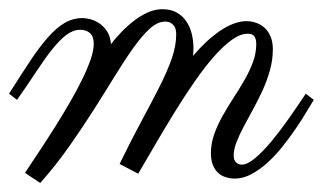

<svg xmlns="http://www.w3.org/2000/svg" viewBox="-20 -389 713 424"><path d="M406.2 -265.6Q420.4 -282.2 435.5 -296.4Q450.7 -310.5 465.8 -320.8Q481 -331.1 495.8 -336.7Q510.7 -342.3 524.4 -342.3Q535.2 -342.3 545.7 -338.6Q556.2 -335 564.5 -327.4Q572.8 -319.8 577.6 -308.1Q582.5 -296.4 582.5 -280.3Q582.5 -256.8 576.2 -234.1Q569.8 -211.4 560.1 -189.9Q550.3 -168.5 539.3 -148.4Q528.3 -128.4 518.6 -110.1Q508.8 -91.8 502.4 -75.4Q496.1 -59.1 496.1 -45.4Q496.1 -34.7 501.7 -30Q507.3 -25.4 513.7 -25.4Q526.4 -25.4 543.7 -40Q561 -54.7 580.1 -77.6Q599.1 -100.6 618.4 -128.2Q637.7 -155.8 655.3 -182.1L672.9 -168.5Q666.5 -158.2 656.5 -141.4Q646.5 -124.5 633.3 -105.2Q620.1 -85.9 604.5 -66.2Q588.9 -46.4 571.5 -30.5Q554.2 -14.6 535.6 -4.6Q517.1 5.4 498.5 5.4Q488.3 5.4 478.8 2.4Q469.2 -0.5 461.9 -7.1Q454.6 -13.7 450.2 -24.4Q445.8 -35.2 445.8 -50.8Q445.8 -72.3 453.1 -92.8Q460.4 -113.3 471.7 -133.3Q482.9 -153.3 495.8 -173.1Q508.8 -192.9 520 -212.4Q531.2 -231.9 538.6 -251.7Q545.9 -271.5 545.9 -292Q545.9 -302.2 542 -308.3Q538.1 -314.5 527.3 -314.5Q510.3 -314.5 491.2 -300.5Q472.2 -286.6 451.7 -263.2Q431.2 -239.7 409.7 -208.7Q388.2 -177.7 366.9 -143.3Q345.7 -108.9 325 -73.5Q304.2 -38.1 285.2 -5.4L244.1 -26.9Q270 -80.1 292.7 -122.1Q315.4 -164.1 332.5 -198Q349.6 -231.9 359.4 -260Q369.1 -288.1 369.1 -313Q369.1 -317.9 368.2 -323Q367.2 -328.1 364.3 -332Q361.3 -335.9 356.7 -338.6Q352.1 -341.3 344.7 -341.3Q328.1 -341.3 311 -325.9Q293.9 -310.5 274.9 -283.9Q255.9 -257.3 234.1 -221.9Q212.4 -186.5 187.3 -147Q162.1 -107.4 132.8 -65.7Q103.5 -23.9 68.8 15.1L35.2 -7.3Q50.8 -30.8 68.1 -56.9Q85.4 -83 102.3 -109.9Q119.1 -136.7 134.5 -163.3Q149.9 -189.9 161.6 -213.9Q173.3 -237.8 180.2 -257.8Q187 -277.8 187 -292Q187 -308.6 178.7 -315.9Q170.4 -323.2 157.2 -323.2Q141.6 -323.2 126.7 -312Q111.8 -300.8 95.5 -280.3Q79.1 -259.8 60.3 -231.2Q41.5 -202.6 17.6 -168.5L0 -182.1Q25.9 -223.1 46.6 -254.4Q67.4 -285.6 85.9 -306.6Q104.5 -327.6 122.8 -338.4Q141.1 -349.1 162.6 -349.1Q168.9 -349.1 179 -346.7Q189 -344.2 198.7 -337.9Q208.5 -331.5 216.1 -320.3Q223.6 -309.1 225.1 -291.5Q252.4 -326.7 282.2 -347.7Q312 -368.7 338.4 -368.7Q357.4 -368.7 370.6 -361.1Q383.8 -353.5 391.8 -341.3Q399.9 -329.1 403.6 -313.7Q407.2 -298.3 407.2 -282.7Q407.2 -278.8 407 -274.4Q406.7 -270 406.2 -265.6Z"/></svg>

Font: Parisienne
Style: Regular
Weight: 400
Designer: Astigmatic (AOETI)
Foundry: Astigmatic (AOETI)
Version: Version 1.000